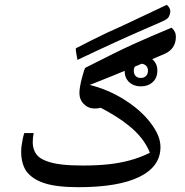

<svg xmlns="http://www.w3.org/2000/svg" viewBox="-20 -778 768 798"><path d="M306 0Q216 0 165 -16.5Q114 -33 89 -67Q68 -99 68 -148Q68 -160 70 -174.5Q72 -189 75 -203Q78 -217 81 -225H120Q118 -216 117 -206Q116 -196 116 -185Q117 -156 131 -137Q145 -118 175 -108Q198 -99 235 -94.5Q272 -90 323 -90Q382 -90 429.5 -95Q477 -100 519.5 -111.5Q562 -123 603 -143Q591 -174 568 -203.5Q545 -233 510 -260Q489 -277 461 -294.5Q433 -312 399 -330Q387 -327 374 -327Q347 -327 328.5 -345.5Q310 -364 310 -392Q310 -403 313 -420Q316 -437 320.5 -454Q325 -471 329 -483.5Q333 -496 336 -497Q401 -530 448.5 -553.5Q496 -577 534.5 -594.5Q573 -612 610.5 -628Q648 -644 693 -663Q702 -655 706.5 -646Q711 -637 711 -625Q711 -600 699 -582Q687 -564 664 -554Q602 -527 548.5 -504.5Q495 -482 447 -462.5Q399 -443 353 -425Q430 -406 498 -363Q566 -320 606 -267Q647 -214 647 -167Q647 -86 559.5 -43Q472 0 306 0ZM565 -419Q536 -419 517 -436.5Q498 -454 498 -484Q498 -514 517 -531Q536 -548 566 -548Q595 -548 614.5 -530.5Q634 -513 634 -485Q634 -454 614.5 -436.5Q595 -419 565 -419ZM565 -454Q579 -454 587 -462.5Q595 -471 595 -484Q595 -498 586.5 -505.5Q578 -513 566 -513Q553 -513 544.5 -505.5Q536 -498 536 -484Q536 -471 543.5 -462.5Q551 -454 565 -454ZM302 -529Q299 -546 297 -556.5Q295 -567 295 -573Q295 -578 297 -578Q325 -593 357.5 -609Q390 -625 425 -642Q488 -670 549.5 -699.5Q611 -729 673 -758Q688 -746 688 -729Q686 -716 681.5 -708Q677 -700 663 -693Q650 -687 630 -678Q610 -669 577 -655Q526 -633 456 -601Q386 -569 302 -529Z"/></svg>

Font: Noto Naskh Arabic Medium
Style: Regular
Weight: 500
Designer: Monotype Design Team, David Williams, Mohamad Dakak and Nizar Qandah
Foundry: Monotype Imaging Inc.
Version: Version 2.016